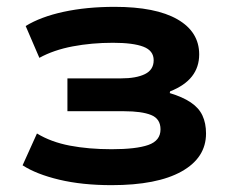

<svg xmlns="http://www.w3.org/2000/svg" viewBox="-20 -531 686 561"><path d="M306 10Q220 10 153 -6Q86 -22 46 -48L88 -141Q129 -116 184 -105.5Q239 -95 306 -95Q378 -95 413.5 -107.5Q449 -120 449 -153Q449 -184 421.5 -195Q394 -206 343 -206H177V-302H334Q378 -302 403.5 -314.5Q429 -327 429 -355Q429 -383 399 -394.5Q369 -406 310 -406Q248 -406 192.5 -395.5Q137 -385 95 -362L55 -455Q99 -482 166 -496.5Q233 -511 315 -511Q435 -511 498.5 -474.5Q562 -438 562 -372Q562 -335 541 -308Q520 -281 477 -264L476 -259Q513 -248 537 -232Q561 -216 571.5 -193.5Q582 -171 582 -141Q582 -70 510.5 -30Q439 10 306 10Z"/></svg>

Font: Nunito Sans 7pt SemiExpanded
Style: Bold
Weight: 700
Width: 6
Designer: Vernon Adams
Foundry: Vernon Adams
Version: Version 3.101;gftools[0.9.27]